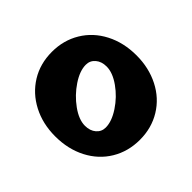

<svg xmlns="http://www.w3.org/2000/svg" viewBox="-128 -609 754 754"><g transform="rotate(-45 248.5 -232.5)"><path d="M23 -233Q23 -303 52 -358.5Q81 -414 132 -445.5Q183 -477 249 -477Q313 -477 364.5 -446Q416 -415 445 -359Q474 -303 474 -232Q474 -163 445.5 -107Q417 -51 365.5 -19.5Q314 12 249 12Q184 12 132.5 -19Q81 -50 52 -106Q23 -162 23 -233ZM360 -284Q360 -312 345 -329.5Q330 -347 307 -347Q273 -347 232.5 -320Q192 -293 163.5 -253.5Q135 -214 135 -180Q135 -152 150 -134.5Q165 -117 188 -117Q222 -117 263 -144Q304 -171 332 -210.5Q360 -250 360 -284Z"/></g></svg>

Font: Alegreya ExtraBold
Style: Regular
Weight: 800
Designer: Juan Pablo del Peral
Foundry: Huerta Tipografica
Version: Version 2.007; ttfautohint (v1.6)